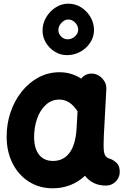

<svg xmlns="http://www.w3.org/2000/svg" viewBox="-20 -955 679 1042"><path d="M555.2 52.2Q517.6 52.2 489.3 38.3Q460.9 24.4 441.4 -1Q367.2 66.9 266.1 66.9Q193.4 66.9 137 31Q80.6 -4.9 48.6 -67.6Q16.6 -130.4 16.1 -210.9Q15.6 -281.7 37.1 -345.2Q58.6 -408.7 97.7 -457.8Q136.7 -506.8 189.2 -534.9Q241.7 -563 303.2 -563Q367.2 -563 420.9 -528.3Q431.6 -543 449.2 -550.3Q466.8 -557.6 486.8 -555.2Q517.1 -550.8 538.1 -525.9Q559.1 -501 557.1 -471.7L544.9 -243.2Q544.4 -235.8 543.9 -228.5Q543 -207.5 542.5 -181.9Q542 -156.2 543 -143.6Q543.9 -125.5 550.8 -111.8Q557.6 -98.1 579.6 -92.3Q597.2 -85.9 613.5 -70.3Q629.9 -54.7 629.9 -22Q629.9 8.3 607.9 30.3Q585.9 52.2 555.2 52.2ZM268.1 -81.5Q322.3 -81.5 355.2 -123Q388.2 -164.6 395 -248.5Q395 -254.9 395.5 -260.3Q395.5 -263.2 396 -266.1L400.9 -350.6Q381.8 -380.9 357.2 -397.7Q332.5 -414.6 301.8 -414.6Q260.3 -414.6 229.2 -386.5Q198.2 -358.4 181.6 -311.8Q165 -265.1 165 -209Q166 -147.9 192.6 -114.7Q219.2 -81.5 268.1 -81.5ZM490.2 -792.5Q490.2 -754.9 469.7 -723.6Q449.2 -692.4 415.8 -674.1Q382.3 -655.8 343.3 -655.8Q308.1 -655.8 277.8 -674.3Q247.6 -692.9 229.2 -723.1Q210.9 -753.4 210.9 -789.1Q210.9 -827.6 230.5 -860.8Q250 -894 282 -914.6Q314 -935.1 350.1 -935.1Q389.2 -935.1 420.9 -914.8Q452.6 -894.5 471.4 -861.8Q490.2 -829.1 490.2 -792.5ZM404.3 -793.9Q404.3 -814.9 388.2 -832Q372.1 -849.1 350.1 -849.1Q331.1 -849.1 314 -831.5Q296.9 -814 296.9 -791.5Q296.9 -772 312 -756.8Q327.1 -741.7 346.2 -741.7Q370.1 -741.7 387.2 -757.8Q404.3 -773.9 404.3 -793.9Z"/></svg>

Font: Mikhak-DS1-FD ExtraBold
Style: Regular
Weight: 800
Designer: Amin Abedi
Version: Version 3.2